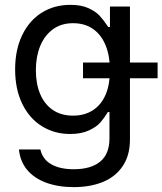

<svg xmlns="http://www.w3.org/2000/svg" viewBox="-20 -557 666 787"><path d="M57.6 55.7H145.5Q154.3 95.7 189.9 116.2Q225.6 136.7 282.2 136.7Q352.5 136.7 390.6 105.5Q428.7 74.2 428.7 9.8V-97.7H421.9L420.9 -95.7Q407.2 -73.2 391.6 -55.2Q376 -37.1 344.7 -22.5Q313.5 -7.8 267.6 -7.8Q203.1 -7.8 151.9 -39.6Q100.6 -71.3 71.3 -131.3Q42 -191.4 42 -272.5Q42 -352.5 70.8 -412.6Q99.6 -472.7 150.9 -504.9Q202.1 -537.1 268.6 -537.1Q312.5 -537.1 341.8 -523.9Q371.1 -510.7 387.2 -493.7Q403.3 -476.6 418.9 -453.1L423.8 -446.3H430.7V-530.3H512.7V14.6Q512.7 80.1 482.9 124Q453.1 168 401.4 189Q349.6 210 282.2 210Q218.8 210 169.4 191.9Q120.1 173.8 91.3 139.2Q62.5 104.5 57.6 55.7ZM430.7 -269.5Q430.7 -327.1 413.1 -370.6Q395.5 -414.1 361.8 -438Q328.1 -461.9 279.3 -461.9Q230.5 -461.9 196.3 -436.5Q162.1 -411.1 144.5 -367.7Q127 -324.2 127 -269.5Q127 -213.9 144.5 -171.9Q162.1 -129.9 196.3 -106.4Q230.5 -83 279.3 -83Q327.1 -83 361.3 -105.5Q395.5 -127.9 413.1 -169.4Q430.7 -210.9 430.7 -269.5ZM320.3 -300.8H626V-236.3H320.3Z"/></svg>

Font: Pretendard GOV Variable
Style: Regular
Weight: 400
Designer: Base glyphs from Inter by Rasmus Andersson; Hangul glyphs from Noto Sans CJK(Source Han Sans) by Jang Soo-young and Kang
Foundry: Kil Hyung-jin
Version: Version 1.307;Glyphs 3.2 (3192)